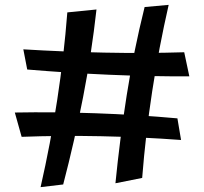

<svg xmlns="http://www.w3.org/2000/svg" viewBox="-20 -779 840 790"><path d="M147 -9Q188 -189 215.5 -368.5Q243 -548 257 -728L377 -740Q357 -560 322 -380Q287 -200 240 -20ZM725 -203Q564 -215 395.5 -218.5Q227 -222 69 -216L41 -316Q202 -319 373 -313Q544 -307 710 -292ZM759 -465Q598 -464 427.5 -471.5Q257 -479 92 -493L76 -576Q240 -566 409 -562.5Q578 -559 738 -564ZM455 -25Q473 -207 501.5 -388Q530 -569 575 -750L674 -759Q593 -404 565 -47Z"/></svg>

Font: Marhey Light
Style: Regular
Weight: 400
Version: Version 1.000